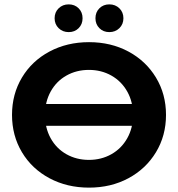

<svg xmlns="http://www.w3.org/2000/svg" viewBox="-20 -848 814 879"><path d="M387.5 11Q287 11 206.5 -32Q126 -75 80.5 -151Q35 -227 35 -322Q35 -417 80.5 -493Q126 -569 206.5 -612Q287 -655 387.5 -655Q488 -655 568 -612Q648 -569 694 -493Q740 -417 740 -322Q740 -227 694 -151Q648 -75 568 -32Q488 11 387.5 11ZM387 -116Q444 -116 490 -142Q536 -168 562.5 -215Q589 -262 589 -322Q589 -382 562.5 -429Q536 -476 490 -502Q444 -528 387 -528Q330 -528 284 -502Q238 -476 212 -429Q186 -382 186 -322Q186 -262 212 -215Q238 -168 284 -142Q330 -116 387 -116ZM84 -372H696V-272H84ZM294.5 -701Q267 -701 248.5 -719Q230 -737 230 -764.5Q230 -792 248.5 -810Q267 -828 294.5 -828Q322 -828 340 -810Q358 -792 358 -764.5Q358 -737 340 -719Q322 -701 294.5 -701ZM480.5 -701Q453 -701 435 -719Q417 -737 417 -764.5Q417 -792 435 -810Q453 -828 480.5 -828Q508 -828 526.5 -810Q545 -792 545 -764.5Q545 -737 526.5 -719Q508 -701 480.5 -701Z"/></svg>

Font: Montserrat Ace
Style: Bold
Weight: 700
Designer: Julieta Ulanovsky
Foundry: Julieta Ulanovsky
Version: Version 1